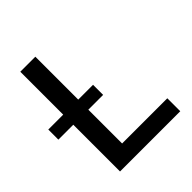

<svg xmlns="http://www.w3.org/2000/svg" viewBox="-227 -858 990 990"><g transform="rotate(-45 267.5 -363.5)"><path d="M519.2 0H79.9V-727.3H189.6V-94.5H519.2ZM297.6 -340.9H-28.8V-414.4H297.6Z"/></g></svg>

Font: Linik Sans Medium
Style: Regular
Weight: 500
Designer: Rasmus Andersson (font), Cristiano Sobral (main changes)
Foundry: rsms
Version: Version 3.018;June 1, 2022;FontCreator 14.0.0.2814 64-bit; t